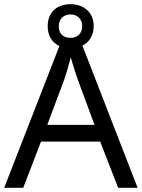

<svg xmlns="http://www.w3.org/2000/svg" viewBox="-20 -898 679 918"><path d="M545 0H638L374 -680C407 -696 428 -729 428 -774C428 -839 380 -878 317 -878C252 -878 208 -839 208 -773C208 -727 229 -694 264 -678L0 0H91L176 -221H459ZM317 -717C281 -717 261 -738 261 -773C261 -808 285 -829 317 -829C349 -829 373 -808 373 -773C373 -738 350 -717 317 -717ZM352 -517 432 -301H206L287 -517C295 -540 308 -583 318 -624C325 -599 346 -533 352 -517Z"/></svg>

Font: Noto Sans Hebrew Droid
Style: Bold
Weight: 700
Designer: Monotype Design Team
Foundry: Monotype Imaging Inc.
Version: Version 1.100